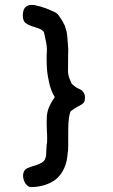

<svg xmlns="http://www.w3.org/2000/svg" viewBox="-20 -665 460 782"><path d="M308 -300C314 -297 318 -293 321 -287C325 -281 326 -275 326 -267C326 -259 325 -254 323 -250C321 -246 318 -244 313 -240C309 -237 303 -234 295 -230C288 -226 279 -220 268 -212C262 -200 258 -175 258 -138C258 -78 258 -47 256 -45C254 -19 250 3 241 21C233 39 222 53 208 65C194 76 179 83 161 89C144 94 126 97 107 97C98 97 91 92 84 83C78 73 74 63 74 51C74 35 81 24 94 19C108 13 120 10 129 7C139 3 145 1 151 -3C157 -7 161 -11 163 -16C166 -22 168 -29 168 -37L170 -77C172 -81 172 -89 172 -101C172 -109 172 -120 171 -132C171 -145 170 -156 170 -166C170 -177 171 -187 171 -195C172 -204 174 -211 176 -219C179 -227 182 -234 186 -242C190 -250 196 -259 203 -269C202 -272 200 -276 196 -282C192 -289 189 -298 185 -310C181 -322 179 -336 175 -354C172 -372 170 -394 170 -418V-441C171 -450 171 -459 171 -468C171 -478 167 -500 159 -534C153 -542 145 -547 135 -550C125 -554 117 -556 107 -559C98 -563 90 -567 83 -572C77 -578 73 -587 73 -601C73 -631 85 -645 109 -645C113 -645 120 -645 130 -642C140 -640 150 -637 161 -633C173 -629 183 -625 193 -620C204 -616 212 -611 217 -605C222 -598 226 -592 230 -586C234 -580 237 -575 240 -568C244 -562 246 -555 248 -547C251 -539 253 -530 254 -518L258 -464C258 -461 257 -432 257 -376C257 -366 259 -356 263 -345L272 -324C276 -320 283 -314 292 -308Z"/></svg>

Font: Gaegu
Style: Bold
Weight: 700
Designer: JIKJI
Foundry: JIKJI
Version: Version 1.00